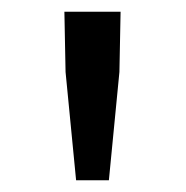

<svg xmlns="http://www.w3.org/2000/svg" viewBox="-20 -791 318 328"><path d="M110 -483H166L184 -668L186 -771H90L92 -668Z"/></svg>

Font: Noto Sans CJK JP Regular
Style: Regular
Weight: 400
Designer: Ryoko NISHIZUKA (kana & ideographs); Paul D. Hunt (Latin, Greek & Cyrillic); Wenlong ZHANG (bopomofo); Sandoll Communica
Foundry: Adobe Systems Incorporated
Version: Version 1.001;PS 1.001;hotconv 1.0.78;makeotf.lib2.5.61930